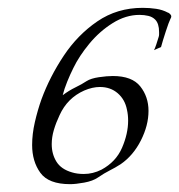

<svg xmlns="http://www.w3.org/2000/svg" viewBox="-20 -466 457 490"><path d="M159 4Q104 4 83 -25Q62 -54 62 -96Q62 -124 69 -154.5Q76 -185 86 -213Q107 -270 142.5 -323.5Q178 -377 228.5 -411.5Q279 -446 344 -446Q362 -446 378.5 -443.5Q395 -441 408 -434Q412 -433 415.5 -428.5Q419 -424 415 -418Q411 -410 403 -385.5Q395 -361 391 -346L373 -338Q375 -341 379 -353Q383 -365 385 -372Q386 -375 386 -378Q386 -381 386 -384Q386 -406 376 -416Q369 -423 358.5 -425.5Q348 -428 336 -428Q301 -428 267.5 -407Q234 -386 208 -354.5Q182 -323 167 -292Q159 -276 151.5 -257.5Q144 -239 140 -223Q156 -235 172.5 -243Q189 -251 201 -259Q212 -266 232.5 -269Q253 -272 268 -272Q317 -272 338 -245.5Q359 -219 359 -183Q359 -146 339.5 -107.5Q320 -69 288 -47Q274 -38 260 -31Q246 -24 230 -13Q217 -4 195 0Q173 4 159 4ZM194 -22Q217 -22 239 -33Q276 -53 291.5 -89Q307 -125 307 -158Q307 -173 304 -186Q299 -212 280.5 -228Q262 -244 235 -244Q216 -244 195 -235Q152 -216 132 -172Q123 -153 117.5 -134.5Q112 -116 112 -98Q112 -73 124 -53.5Q136 -34 164 -26Q177 -22 194 -22Z"/></svg>

Font: Italianno
Style: Regular
Weight: 400
Designer: Robert E. Leuschke
Foundry: Robert E. Leuschke
Version: Version 1.100; ttfautohint (v1.8.3)